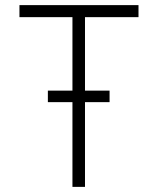

<svg xmlns="http://www.w3.org/2000/svg" viewBox="-20 -730 617 750"><path d="M56 -710H521V-663H312V0H263V-663H56ZM167 -376H408V-331H167Z"/></svg>

Font: Josefin Sans Thin Light
Style: Regular
Weight: 300
Version: Version 2.000